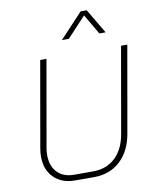

<svg xmlns="http://www.w3.org/2000/svg" viewBox="-100 -1007 877 1090"><g transform="rotate(-10 339.0 -462.0)"><path d="M76 -158Q76 -183 80 -204L167 -700H203L116 -204Q112 -184 112 -161Q112 -98 147 -61.5Q182 -25 244 -25H354Q430 -25 480.5 -72Q531 -119 546 -204L633 -700H669L582 -204Q565 -104 504.5 -48Q444 8 354 8H244Q167 8 121.5 -37.5Q76 -83 76 -158ZM441 -932H476L560 -790H524L456 -906L348 -790H308Z"/></g></svg>

Font: Bai Jamjuree ExtraLight
Style: Italic
Weight: 275
Italic angle: -10°
Version: Version 1.000; ttfautohint (v1.6)